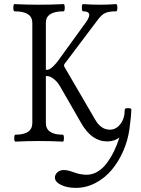

<svg xmlns="http://www.w3.org/2000/svg" viewBox="-20 -686 684 934"><path d="M349.1 228Q306.6 228 276.9 213.4Q247.1 198.7 247.1 178.2Q247.1 163.1 259.3 152.1Q271.5 141.1 291 141.1Q309.6 141.1 340.3 152.6Q371.1 164.1 401.9 164.1Q429.7 164.1 454.8 148.9Q480 133.8 499.5 107.4Q519 81.1 534.2 50.3Q549.3 19.5 561 -17.1Q536.1 2 501 2Q425.3 2 374 -88.9L272 -266.1Q259.3 -288.1 241.5 -302Q223.6 -315.9 210 -315.9H203.1V-87.9Q203.1 -30.8 285.2 -30.8Q291 -30.8 291 -13.9Q291 2.9 285.2 2.9Q226.6 0 169.9 0Q113.8 0 55.2 2.9Q49.3 2.9 49.3 -13.9Q49.3 -30.8 55.2 -30.8Q137.2 -30.8 137.2 -87.9V-575.2Q137.2 -630.9 50.8 -630.9Q44.9 -630.9 44.9 -648.4Q44.9 -666 50.8 -666Q110.8 -663.1 169.9 -663.1Q230.5 -663.1 289.1 -666Q294.9 -666 294.9 -648.4Q294.9 -630.9 289.1 -630.9Q203.1 -630.9 203.1 -575.2V-346.2H208Q221.2 -346.2 238 -362.5Q254.9 -378.9 265.1 -394L397 -576.2Q437 -630.9 383.8 -630.9Q378.4 -630.9 378.2 -648.4Q377.9 -666 383.8 -666Q425.3 -663.1 464.8 -663.1Q504.9 -663.1 544.9 -666Q550.8 -666 550.8 -648.4Q550.8 -630.9 544.9 -630.9Q509.8 -630.9 491.7 -622.6Q473.6 -614.3 455.1 -588.9L293.9 -375Q289.1 -367.7 293.9 -359.9L441.9 -106Q470.2 -55.2 514.2 -55.2Q544.4 -55.2 565.7 -82.5Q586.9 -109.9 586.9 -152.8Q586.9 -160.2 603 -159.9Q619.1 -159.7 619.1 -152.8Q618.2 -120.1 609.9 -60.1Q602.5 -3.9 579.8 48.1Q557.1 100.1 523.7 140.1Q490.2 180.2 444.6 204.1Q398.9 228 349.1 228Z"/></svg>

Font: Junicode SmCond Light
Style: Regular
Weight: 300
Width: 4
Designer: Peter S. Baker
Version: Version 2.206